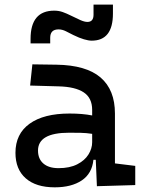

<svg xmlns="http://www.w3.org/2000/svg" viewBox="-20 -801 626 831"><path d="M216.8 9.8Q135.7 9.8 91.3 -29.3Q46.9 -68.4 46.9 -139.6Q46.9 -221.7 108.2 -265.6Q169.4 -309.6 281.2 -309.6Q336.9 -309.6 378.9 -301.3V-325.2Q378.9 -377 342.5 -401.1Q306.2 -425.3 234.4 -427.2L110.4 -430.7L120.1 -522.5L224.6 -521Q353 -519 415.3 -465.6Q477.5 -412.1 477.5 -309.6V-93.8L565.4 -83V0L399.4 4.9L394.5 -109.4H384.3Q378.4 -49.8 333.7 -20Q289.1 9.8 216.8 9.8ZM233.4 -73.2Q281.7 -73.2 314.2 -89.8Q346.7 -106.4 362.8 -132.3Q378.9 -158.2 378.9 -185.5V-221.7Q354 -225.6 329.3 -226.1Q304.7 -226.6 279.3 -226.6Q144.5 -226.6 144.5 -149.4Q144.5 -113.3 167.7 -93.3Q190.9 -73.2 233.4 -73.2ZM112.3 -613.3V-632.8Q112.3 -754.9 214.8 -754.9Q234.4 -754.9 251.5 -748.8Q268.6 -742.7 287.1 -733.4Q311.5 -721.2 328.9 -713.6Q346.2 -706.1 358.4 -706.1Q384.8 -706.1 384.8 -737.3V-781.2H468.8V-742.2Q468.8 -625 377 -625Q363.3 -625 343.3 -630.9Q323.2 -636.7 297.4 -649.4Q281.2 -657.7 265.1 -665.8Q249 -673.8 233.4 -673.8Q197.3 -673.8 197.3 -637.7V-613.3Z"/></svg>

Font: Caskaydia Cove
Style: Regular
Weight: 400
Monospace: yes
Designer: Aaron Bell
Foundry: Saja Typeworks
Version: Version 4.300; ttfautohint (v1.8.3)